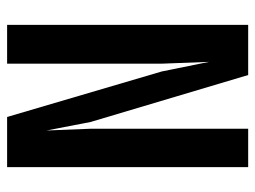

<svg xmlns="http://www.w3.org/2000/svg" viewBox="-109 -625 718 540"><g transform="rotate(-90 250.0 -355.0)"><path d="M309 -16 177 -459 153 -583 158 -457V-16H50V-694H191L319 -259L346 -126L341 -257V-694H450V-16Z"/></g></svg>

Font: D2Coding
Style: Bold
Weight: 700
Monospace: yes
Designer: Yong-Rak Park; Jeong-Hwan Yoon; Sang-Min Lee;
Foundry: NHN Corporation
Version: Version 1.3.2; Build 20180524